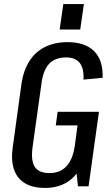

<svg xmlns="http://www.w3.org/2000/svg" viewBox="-20 -915 551 943"><path d="M201 8Q141 8 102.5 -15Q64 -38 48.5 -83.5Q33 -129 43 -195L86 -507Q96 -571 125 -616Q154 -661 201.5 -684.5Q249 -708 312 -708Q398 -708 442.5 -663.5Q487 -619 484 -533L390 -524Q393 -579 371.5 -606Q350 -633 305 -633Q252 -633 222.5 -603Q193 -573 184 -507L140 -193Q131 -127 150.5 -96Q170 -65 223 -65Q274 -65 305 -97Q336 -129 346 -191L406 -192Q397 -127 370 -82.5Q343 -38 300.5 -15Q258 8 201 8ZM344 -175 367 -344 392 -299H254L263 -366H466L415 0H363ZM392 -895 374 -770H273L291 -895Z"/></svg>

Font: Pathway Extreme Condensed Medium
Style: Italic
Weight: 500
Width: 3
Italic angle: -8°
Version: Version 1.001;gftools[0.9.26]